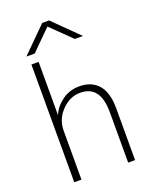

<svg xmlns="http://www.w3.org/2000/svg" viewBox="-170 -1032 894 1124"><g transform="rotate(-20 277.5 -470.0)"><path d="M92.8 0V-733.4H137.7V-403.3H138.7Q156.2 -448.2 203.1 -482.9Q250 -517.6 311.5 -517.6Q388.7 -517.6 430.2 -468.8Q471.7 -419.9 471.7 -324.2V0H428.7V-315.4Q428.7 -480.5 303.7 -480.5Q239.3 -480.5 188.5 -428.2Q137.7 -376 137.7 -304.7V0ZM81.1 -787.1 235.4 -940.4H278.3L433.6 -787.1H382.8L256.8 -910.2L132.8 -787.1Z"/></g></svg>

Font: Gothic A1 ExtraLight
Style: Regular
Weight: 275
Designer: HanYang I&C Co.,Ltd.
Foundry: HanYang I&C Co.,Ltd.
Version: Version 2.50